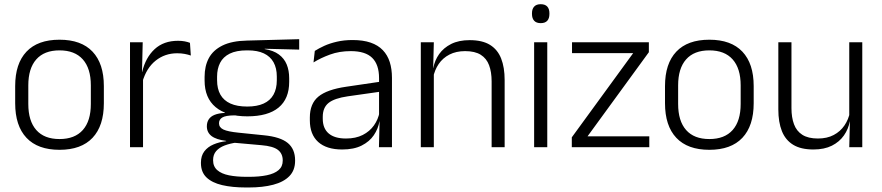

<svg xmlns="http://www.w3.org/2000/svg" viewBox="-20 -684 4097 892"><path d="M256.5 12Q155.5 12 103 -43.8Q50.5 -99.5 50.5 -204.5V-284Q50.5 -388.5 103 -444Q155.5 -499.5 256.5 -499.5Q357.5 -499.5 410 -444Q462.5 -388.5 462.5 -284V-204.5Q462.5 -99.5 410 -43.8Q357.5 12 256.5 12ZM256.5 -38Q327.5 -38 364.8 -80Q402 -122 402 -201V-287.5Q402 -366 364.8 -408Q327.5 -450 256.5 -450Q185.5 -450 148.5 -408Q111.5 -366 111.5 -287.5V-201Q111.5 -122 148.5 -80Q185.5 -38 256.5 -38Z M641 -301.5 625.5 -348 640.5 -350Q656.5 -417 698.5 -455.8Q740.5 -494.5 807 -494.5Q824.5 -494.5 838.5 -491.8Q852.5 -489 862.5 -485L866.5 -426Q854 -430.5 838 -433.5Q822 -436.5 803 -436.5Q746 -436.5 703 -402.2Q660 -368 641 -301.5ZM584 0V-487.5H643L639.5 -341L644.5 -336V0Z M1129 -143.5Q1033 -143.5 981.8 -186.2Q930.5 -229 930.5 -310V-327Q930.5 -377 950.2 -414Q970 -451 1013.5 -472.5Q1057 -494 1127.5 -495.5L1370 -502V-453.5L1210 -457.5V-456Q1250.5 -449.5 1275.5 -431Q1300.5 -412.5 1312 -384.5Q1323.5 -356.5 1323.5 -320.5V-303.5Q1323.5 -225 1274.2 -184.2Q1225 -143.5 1129 -143.5ZM1126 137.5H1136.5Q1184.5 137.5 1219.5 130.2Q1254.5 123 1274 106.5Q1293.5 90 1293.5 62.5V61Q1293.5 29.5 1271 12.2Q1248.5 -5 1194.5 -9.5L1059.5 -21.5L1080.5 -22Q1048 -17.5 1023.2 -8Q998.5 1.5 984.2 18Q970 34.5 970 59.5V60.5Q970 89.5 989.5 106.5Q1009 123.5 1044 130.5Q1079 137.5 1126 137.5ZM1122.5 187Q1059 187 1012 176Q965 165 939.2 140.2Q913.5 115.5 913.5 73.5V71.5Q913.5 40 929.2 19.2Q945 -1.5 972 -13Q999 -24.5 1031 -28L1030.5 -29.5Q984 -35.5 962.5 -52.2Q941 -69 941 -97V-97.5Q941 -116 949.8 -129.5Q958.5 -143 977 -150.5Q995.5 -158 1025 -159.5V-168.5L1105.5 -147L1067.5 -148Q1028 -147.5 1012.8 -138.2Q997.5 -129 997.5 -111.5V-111Q997.5 -92 1018 -82.2Q1038.5 -72.5 1089 -67.5L1206.5 -55.5Q1282.5 -48 1316.8 -19.8Q1351 8.5 1351 61V63Q1351 107 1324.5 134.2Q1298 161.5 1249.5 174.2Q1201 187 1135.5 187ZM1128.5 -189Q1174 -189 1204.5 -202.8Q1235 -216.5 1250.5 -244Q1266 -271.5 1266 -311V-328.5Q1266 -367.5 1250.8 -394.8Q1235.5 -422 1205.8 -436Q1176 -450 1131 -450H1127.5Q1078 -450 1047.2 -434.8Q1016.5 -419.5 1002.5 -392Q988.5 -364.5 988.5 -328V-311.5Q988.5 -271.5 1004 -244.2Q1019.5 -217 1050.5 -203Q1081.5 -189 1128.5 -189Z M1740.5 0 1743.5 -121.5 1741 -131V-288.5V-321Q1741 -384 1709.2 -415.2Q1677.5 -446.5 1609.5 -446.5Q1556.5 -446.5 1513 -430.5Q1469.5 -414.5 1436.5 -394L1442.5 -447.5Q1460.5 -459 1486 -470.8Q1511.5 -482.5 1544.8 -490.2Q1578 -498 1618 -498Q1667 -498 1701.8 -486Q1736.5 -474 1758.5 -451Q1780.5 -428 1790.8 -395.5Q1801 -363 1801 -322.5V0ZM1569.5 10.5Q1497 10.5 1458.2 -24.5Q1419.5 -59.5 1419.5 -125V-138Q1419.5 -202.5 1459.2 -235.2Q1499 -268 1588 -281L1751 -305L1754 -259L1595.5 -236.5Q1533.5 -227.5 1506.5 -205.8Q1479.5 -184 1479.5 -141.5V-132.5Q1479.5 -87.5 1507 -64Q1534.5 -40.5 1587.5 -40.5Q1633 -40.5 1665.2 -57Q1697.5 -73.5 1717.2 -101.2Q1737 -129 1743.5 -163.5L1755.5 -120.5H1743Q1737 -86 1716.8 -56Q1696.5 -26 1660.2 -7.8Q1624 10.5 1569.5 10.5Z M2264 0V-306Q2264 -349.5 2252.2 -381Q2240.5 -412.5 2213.5 -429.5Q2186.5 -446.5 2141 -446.5Q2099 -446.5 2068 -430.5Q2037 -414.5 2018 -386.5Q1999 -358.5 1992 -322.5L1979.5 -367.5H1993Q1999.5 -403.5 2020.2 -432.8Q2041 -462 2076.2 -479.8Q2111.5 -497.5 2162 -497.5Q2221 -497.5 2256.5 -475.5Q2292 -453.5 2308.2 -412.2Q2324.5 -371 2324.5 -312V0ZM1935 0V-487.5H1995.5L1992.5 -367L1995.5 -364V0Z M2461.5 0V-487.5H2522.5V0ZM2492 -576.5Q2472 -576.5 2461.8 -587.5Q2451.5 -598.5 2451.5 -619V-622.5Q2451.5 -642.5 2461.8 -653.5Q2472 -664.5 2492 -664.5Q2512.5 -664.5 2522.5 -653.5Q2532.5 -642.5 2532.5 -622.5V-619Q2532.5 -598.5 2522.5 -587.5Q2512.5 -576.5 2492 -576.5Z M2996.5 -50.5V0H2636.5V-46L2921.5 -437H2637.5V-487.5H2994.5V-441.5L2709.5 -50.5Z M3275.5 12Q3174.5 12 3122 -43.8Q3069.5 -99.5 3069.5 -204.5V-284Q3069.5 -388.5 3122 -444Q3174.5 -499.5 3275.5 -499.5Q3376.5 -499.5 3429 -444Q3481.5 -388.5 3481.5 -284V-204.5Q3481.5 -99.5 3429 -43.8Q3376.5 12 3275.5 12ZM3275.5 -38Q3346.5 -38 3383.8 -80Q3421 -122 3421 -201V-287.5Q3421 -366 3383.8 -408Q3346.5 -450 3275.5 -450Q3204.5 -450 3167.5 -408Q3130.5 -366 3130.5 -287.5V-201Q3130.5 -122 3167.5 -80Q3204.5 -38 3275.5 -38Z M3657 -487.5V-181.5Q3657 -138.5 3668.8 -106.8Q3680.5 -75 3707.5 -57.8Q3734.5 -40.5 3780 -40.5Q3822.5 -40.5 3853.2 -56.8Q3884 -73 3903.2 -101.2Q3922.5 -129.5 3929 -164.5L3941.5 -120H3928Q3921.5 -84.5 3900.8 -54.8Q3880 -25 3844.8 -7.2Q3809.5 10.5 3759 10.5Q3700.5 10.5 3664.8 -11.5Q3629 -33.5 3612.5 -75Q3596 -116.5 3596 -175.5V-487.5ZM3986 -487.5V0H3925.5L3928.5 -120.5L3925.5 -123.5V-487.5Z"/></svg>

Font: Anek Odia Medium Light
Style: Regular
Weight: 300
Version: Version 1.003